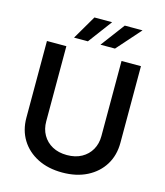

<svg xmlns="http://www.w3.org/2000/svg" viewBox="-135 -1040 991 1152"><g transform="rotate(15 360.5 -463.5)"><path d="M531.7 -727.5H652.3V-251Q652.3 -173.8 616 -114.7Q579.6 -55.7 513.9 -22.2Q448.2 11.2 360.4 11.2Q272.5 11.2 206.8 -22.2Q141.1 -55.7 104.7 -114.7Q68.4 -173.8 68.4 -251V-727.5H189V-260.7Q189 -213.4 210 -176.5Q231 -139.6 269.5 -118.4Q308.1 -97.2 360.4 -97.2Q413.1 -97.2 451.4 -118.4Q489.7 -139.6 510.7 -176.5Q531.7 -213.4 531.7 -260.7ZM384.3 -789.1 495.6 -937.5H606L474.6 -789.1ZM220.2 -789.1 307.1 -937.5H417L306.2 -789.1Z"/></g></svg>

Font: Inter Cardless Tabular Medium
Style: Regular
Weight: 500
Designer: Rasmus Andersson
Foundry: rsms
Version: Version 4.000;git-4fc901f